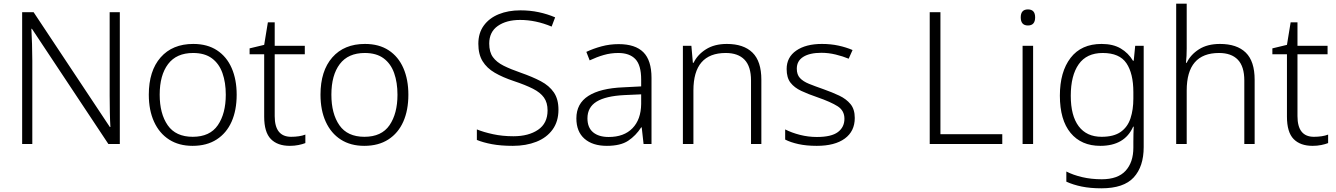

<svg xmlns="http://www.w3.org/2000/svg" viewBox="-20 -780 7239 1040"><path d="M629 0H567L153 -624H150Q152 -585 153.5 -541.5Q155 -498 155 -451V0H100V-714H162L575 -92H578Q576 -123 575 -171Q574 -219 574 -261V-714H629Z M1262 -267Q1262 -183 1234.5 -121Q1207 -59 1153.5 -24.5Q1100 10 1023 10Q949 10 896 -24Q843 -58 814.5 -120.5Q786 -183 786 -267Q786 -396 850 -469Q914 -542 1027 -542Q1103 -542 1155.5 -507.5Q1208 -473 1235 -411Q1262 -349 1262 -267ZM845 -267Q845 -164 888.5 -101.5Q932 -39 1024 -39Q1117 -39 1160 -102Q1203 -165 1203 -267Q1203 -333 1185 -384Q1167 -435 1128 -464Q1089 -493 1026 -493Q936 -493 890.5 -433Q845 -373 845 -267Z M1557 -39Q1579 -39 1599 -42Q1619 -45 1634 -51V-5Q1619 1 1597 5.5Q1575 10 1550 10Q1483 10 1447 -27Q1411 -64 1411 -148V-486H1332V-518L1411 -537L1431 -659H1468V-532H1631V-486H1468V-151Q1468 -39 1557 -39Z M2192 -267Q2192 -183 2164.5 -121Q2137 -59 2083.5 -24.5Q2030 10 1953 10Q1879 10 1826 -24Q1773 -58 1744.5 -120.5Q1716 -183 1716 -267Q1716 -396 1780 -469Q1844 -542 1957 -542Q2033 -542 2085.5 -507.5Q2138 -473 2165 -411Q2192 -349 2192 -267ZM1775 -267Q1775 -164 1818.5 -101.5Q1862 -39 1954 -39Q2047 -39 2090 -102Q2133 -165 2133 -267Q2133 -333 2115 -384Q2097 -435 2058 -464Q2019 -493 1956 -493Q1866 -493 1820.5 -433Q1775 -373 1775 -267Z M3005 -186Q3005 -122 2973 -78Q2941 -34 2885 -12Q2829 10 2758 10Q2693 10 2645 1Q2597 -8 2563 -22V-79Q2600 -64 2651 -53Q2702 -42 2761 -42Q2843 -42 2894.5 -77Q2946 -112 2946 -182Q2946 -224 2926.5 -251.5Q2907 -279 2866.5 -299.5Q2826 -320 2763 -341Q2703 -361 2660 -386Q2617 -411 2594 -448.5Q2571 -486 2571 -543Q2571 -601 2600.5 -641.5Q2630 -682 2681.5 -703Q2733 -724 2799 -724Q2851 -724 2898 -714Q2945 -704 2987 -686L2968 -636Q2882 -672 2797 -672Q2723 -672 2676.5 -639.5Q2630 -607 2630 -544Q2630 -498 2650 -470.5Q2670 -443 2708 -424Q2746 -405 2801 -386Q2864 -364 2909.5 -340Q2955 -316 2980 -279.5Q3005 -243 3005 -186Z M3331 -541Q3421 -541 3465 -497Q3509 -453 3509 -358V0H3466L3456 -90H3453Q3424 -45 3382.5 -17.5Q3341 10 3267 10Q3190 10 3146 -28.5Q3102 -67 3102 -139Q3102 -219 3167 -260.5Q3232 -302 3356 -307L3453 -312V-349Q3453 -427 3421.5 -460Q3390 -493 3329 -493Q3288 -493 3250 -482Q3212 -471 3174 -453L3156 -499Q3194 -517 3238.5 -529Q3283 -541 3331 -541ZM3363 -265Q3261 -260 3211.5 -229.5Q3162 -199 3162 -139Q3162 -89 3192.5 -63.5Q3223 -38 3277 -38Q3360 -38 3406 -85.5Q3452 -133 3453 -217V-269Z M3917 -542Q4008 -542 4056 -495Q4104 -448 4104 -348V0H4048V-344Q4048 -420 4013 -456.5Q3978 -493 3911 -493Q3736 -493 3736 -290V0H3679V-532H3725L3733 -440H3737Q3758 -484 3804 -513Q3850 -542 3917 -542Z M4610 -141Q4610 -69 4556 -29.5Q4502 10 4404 10Q4348 10 4305 0.5Q4262 -9 4233 -24V-79Q4268 -61 4313 -49.5Q4358 -38 4405 -38Q4483 -38 4518.5 -64.5Q4554 -91 4554 -137Q4554 -181 4517 -204.5Q4480 -228 4408 -253Q4358 -270 4320.5 -287.5Q4283 -305 4262 -332Q4241 -359 4241 -406Q4241 -470 4293 -506Q4345 -542 4432 -542Q4480 -542 4521.5 -533Q4563 -524 4598 -509L4577 -462Q4546 -475 4507 -484.5Q4468 -494 4429 -494Q4366 -494 4331 -472Q4296 -450 4296 -408Q4296 -376 4313 -357.5Q4330 -339 4362 -326Q4394 -313 4440 -297Q4488 -280 4526 -262Q4564 -244 4587 -216Q4610 -188 4610 -141Z M5016 0V-714H5074V-53H5409V0Z M5548 -729Q5587 -729 5587 -686Q5587 -642 5548 -642Q5509 -642 5509 -686Q5509 -729 5548 -729ZM5576 -532V0H5519V-532Z M5947 -542Q6009 -542 6050.5 -517.5Q6092 -493 6117 -451H6121L6129 -532H6175V17Q6175 122 6121 181Q6067 240 5946 240Q5886 240 5839.5 230.5Q5793 221 5756 204V149Q5793 168 5842 179.5Q5891 191 5948 191Q6035 191 6077 145Q6119 99 6119 20V-11Q6119 -32 6119.5 -53.5Q6120 -75 6121 -94H6118Q6072 10 5940 10Q5837 10 5779 -60Q5721 -130 5721 -262Q5721 -391 5779 -466.5Q5837 -542 5947 -542ZM5953 -493Q5866 -493 5823 -432Q5780 -371 5780 -261Q5780 -153 5823 -96Q5866 -39 5947 -39Q6013 -39 6050.5 -65.5Q6088 -92 6103.5 -139Q6119 -186 6119 -246V-281Q6119 -382 6081.5 -437.5Q6044 -493 5953 -493Z M6408 -517Q6408 -496 6407 -477Q6406 -458 6404 -440H6408Q6429 -484 6474.5 -513Q6520 -542 6588 -542Q6680 -542 6728 -495Q6776 -448 6776 -348V0H6720V-344Q6720 -420 6685 -456.5Q6650 -493 6583 -493Q6408 -493 6408 -290V0H6351V-760H6408Z M7097 -39Q7119 -39 7139 -42Q7159 -45 7174 -51V-5Q7159 1 7137 5.5Q7115 10 7090 10Q7023 10 6987 -27Q6951 -64 6951 -148V-486H6872V-518L6951 -537L6971 -659H7008V-532H7171V-486H7008V-151Q7008 -39 7097 -39Z"/></svg>

Font: Noto Sans Light
Style: Regular
Weight: 300
Designer: Monotype Design Team
Foundry: Monotype Imaging Inc.
Version: Version 2.007